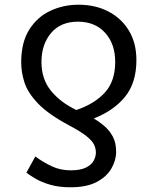

<svg xmlns="http://www.w3.org/2000/svg" viewBox="-20 -566 644 815"><path d="M313 -546Q385 -546 440.5 -517Q496 -488 527.5 -435.5Q559 -383 559 -311Q559 -215 511.5 -156Q464 -97 378 -63Q402 -49 423.5 -30.5Q445 -12 459 14Q473 40 473 79Q473 114 453 149Q433 184 390.5 206.5Q348 229 279 229Q230 229 192.5 218Q155 207 130 192Q105 177 92 167L130 98Q162 122 199 139.5Q236 157 280 157Q322 157 345.5 145Q369 133 378 115.5Q387 98 387 82Q387 64 379 47.5Q371 31 346.5 11.5Q322 -8 273 -34Q185 -81 141.5 -126.5Q98 -172 84 -215.5Q70 -259 70 -301Q70 -386 104 -440Q138 -494 193.5 -520Q249 -546 313 -546ZM311 -474Q237 -474 196.5 -425.5Q156 -377 156 -303Q156 -230 196.5 -180.5Q237 -131 304 -99Q381 -125 425 -173Q469 -221 469 -303Q469 -380 426 -427Q383 -474 311 -474Z"/></svg>

Font: RS Noto Sans
Style: Regular
Weight: 400
Designer: Monotype Design Team
Foundry: Monotype Imaging Inc.
Version: Version 3.10